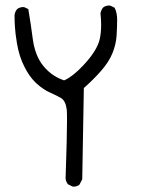

<svg xmlns="http://www.w3.org/2000/svg" viewBox="-20 -449 540 709"><path d="M227.5 -4.4Q227.5 54.2 222.2 210.4Q223.6 222.7 231 231.4L247.6 239.7Q249.5 240.2 253.4 240.2Q257.3 240.2 262.9 238.5Q268.6 236.8 273.4 232.9L283.7 212.9L289.6 -124Q323.2 -153.3 352.8 -186.8Q382.3 -220.2 395.5 -253.2Q408.7 -286.1 410.6 -318.6Q412.6 -351.1 412.6 -376.5Q412.6 -401.9 403.3 -420.4L387.2 -428.2Q385.3 -428.7 383.8 -428.7Q369.6 -428.7 360.4 -420.9Q353 -411.6 351.1 -399.4Q353.5 -377 353.5 -357.4Q353.5 -327.1 348.1 -303.7Q337.9 -260.7 286.1 -206.1Q248.5 -166.5 219.2 -153.3L216.3 -152.3Q195.3 -159.7 180.2 -169.4Q156.7 -184.6 139.2 -206.5Q109.4 -243.7 101.1 -304.7Q93.8 -360.8 84.5 -415.5L69.8 -422.4Q67.9 -422.9 66.4 -422.9Q52.2 -422.9 43 -415Q35.2 -405.8 33.7 -393.1Q33.7 -366.2 35.2 -348.9Q36.6 -331.5 37.6 -323.2Q39.6 -306.2 42.5 -289.6Q50.8 -239.7 70.8 -201.2Q87.9 -167.5 109.4 -146L115.7 -140.1Q141.1 -117.2 165.5 -106.9Q191.4 -95.2 205.6 -86.9Q222.7 -76.2 226.6 -43.5Q227.5 -32.2 227.5 -4.4Z"/></svg>

Font: NaikaiFont
Style: Light
Weight: 300
Version: Version 1.89